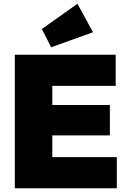

<svg xmlns="http://www.w3.org/2000/svg" viewBox="-20 -1004 679 1024"><path d="M59 0V-712H597V-546H259V-444H566V-282H259V-166H603V0ZM253 -752 203 -849 393 -984 476 -832Z"/></svg>

Font: Outfit Black
Style: Regular
Weight: 900
Designer: Rodrigo Fuenzalida
Foundry: fragTYPE
Version: Version 1.100; ttfautohint (v1.8.4.7-5d5b)